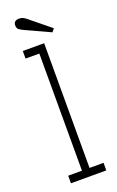

<svg xmlns="http://www.w3.org/2000/svg" viewBox="-130 -678 434 714"><g transform="rotate(-20 87.0 -321.0)"><path d="M20 0V-30H74.5V-493.5H20V-523.5H104.5V-30H160V0ZM147.5 -551 50.5 -595.5Q39 -601 32.5 -606Q26 -611 26 -622Q26 -641.5 48 -641.5Q57 -641.5 63.5 -638.2Q70 -635 76.5 -629.5L157.5 -563.5Z"/></g></svg>

Font: Imbue 10pt Thin
Style: Regular
Weight: 100
Designer: Tyler Finck
Foundry: Etcetera Type Company
Version: Version 1.102; ttfautohint (v1.8.3)